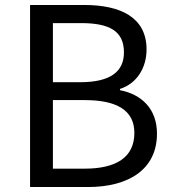

<svg xmlns="http://www.w3.org/2000/svg" viewBox="-20 -753 697 773"><path d="M101 0H334C498 0 612 -71 612 -215C612 -315 550 -373 463 -390V-395C532 -417 570 -481 570 -554C570 -683 466 -733 318 -733H101ZM193 -422V-660H306C421 -660 479 -628 479 -542C479 -467 428 -422 302 -422ZM193 -74V-350H321C450 -350 521 -309 521 -218C521 -119 447 -74 321 -74Z"/></svg>

Font: Noto Sans Mono CJK HK
Style: Regular
Weight: 400
Designer: Ryoko NISHIZUKA 西塚涼子 (kana, bopomofo & ideographs); Paul D. Hunt (Latin, Greek & Cyrillic); Sandoll Communications 산돌커뮤니
Foundry: Adobe
Version: Version 2.004;hotconv 1.0.118;makeotfexe 2.5.65603